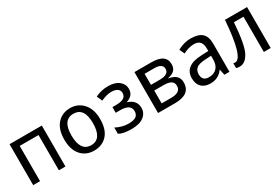

<svg xmlns="http://www.w3.org/2000/svg" viewBox="53 -1356 3170 2174"><g transform="rotate(-30 1638.5 -269.5)"><path d="M175.8 0H85.9V-535.2H507.8V0H421.9V-460.9H175.8Z M648.4 -269.5Q648.4 -402.3 712.9 -474.6Q777.3 -546.9 882.8 -546.9Q984.4 -546.9 1050.8 -472.7Q1117.2 -398.4 1117.2 -269.5Q1117.2 -132.8 1052.7 -62.5Q988.3 7.8 882.8 7.8Q777.3 7.8 712.9 -64.5Q648.4 -136.7 648.4 -269.5ZM1023.4 -269.5Q1023.4 -371.1 988.3 -421.9Q953.1 -472.7 882.8 -472.7Q812.5 -472.7 777.3 -421.9Q742.2 -371.1 742.2 -269.5Q742.2 -168 777.3 -115.2Q812.5 -62.5 882.8 -62.5Q953.1 -62.5 988.3 -115.2Q1023.4 -168 1023.4 -269.5Z M1351.6 -316.4Q1418 -316.4 1451.2 -335.9Q1484.4 -355.5 1484.4 -398.4Q1484.4 -433.6 1457 -453.1Q1429.7 -472.7 1375 -472.7Q1320.3 -472.7 1242.2 -437.5L1210.9 -507.8Q1285.2 -546.9 1378.9 -546.9Q1468.8 -546.9 1519.5 -505.9Q1570.3 -464.8 1570.3 -402.3Q1570.3 -316.4 1476.6 -285.2V-281.2Q1585.9 -246.1 1585.9 -144.5Q1585.9 -78.1 1531.2 -35.2Q1476.6 7.8 1371.1 7.8Q1261.7 7.8 1207 -23.4V-105.5Q1289.1 -62.5 1371.1 -62.5Q1437.5 -62.5 1468.8 -84Q1500 -105.5 1500 -152.3Q1500 -195.3 1466.8 -218.8Q1433.6 -242.2 1367.2 -242.2H1304.7V-316.4Z M2015.6 -285.2V-281.2Q2144.5 -261.7 2144.5 -156.2Q2144.5 -78.1 2093.8 -39.1Q2043 0 1941.4 0H1718.8V-535.2H1937.5Q2035.2 -535.2 2082 -502Q2128.9 -468.8 2128.9 -402.3Q2128.9 -304.7 2015.6 -285.2ZM1808.6 -460.9V-316.4H1921.9Q1984.4 -316.4 2013.7 -335.9Q2043 -355.5 2043 -390.6Q2043 -425.8 2015.6 -443.4Q1988.3 -460.9 1937.5 -460.9ZM1808.6 -242.2V-74.2H1933.6Q1996.1 -74.2 2027.3 -95.7Q2058.6 -117.2 2058.6 -160.2Q2058.6 -203.1 2027.3 -222.7Q1996.1 -242.2 1933.6 -242.2Z M2585.9 0 2570.3 -74.2H2566.4Q2507.8 7.8 2402.3 7.8Q2328.1 7.8 2287.1 -33.2Q2246.1 -74.2 2246.1 -148.4Q2246.1 -312.5 2472.7 -320.3L2562.5 -324.2V-355.5Q2562.5 -414.1 2537.1 -443.4Q2511.7 -472.7 2457 -472.7Q2390.6 -472.7 2316.4 -433.6L2285.2 -500Q2371.1 -546.9 2457 -546.9Q2558.6 -546.9 2605.5 -503.9Q2652.3 -460.9 2652.3 -367.2V0ZM2562.5 -261.7 2492.2 -257.8Q2402.3 -253.9 2369.1 -226.6Q2335.9 -199.2 2335.9 -148.4Q2335.9 -105.5 2357.4 -84Q2378.9 -62.5 2421.9 -62.5Q2488.3 -62.5 2525.4 -101.6Q2562.5 -140.6 2562.5 -214.8Z M3191.4 0H3101.6V-460.9H2976.6Q2957 -179.7 2908.2 -85.9Q2859.4 7.8 2785.2 7.8Q2753.9 7.8 2738.3 0V-62.5Q2750 -58.6 2761.7 -58.6Q2867.2 -58.6 2902.3 -535.2H3191.4Z"/></g></svg>

Font: Droid Sans Fallback
Style: Regular
Weight: 400
Designer: Steve Matteson
Foundry: Ascender Corporation
Version: 3.00 (Khmer version)